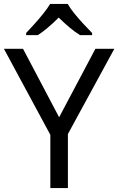

<svg xmlns="http://www.w3.org/2000/svg" viewBox="-20 -964 606 984"><path d="M283 -363 469 -714H566L328 -277V0H238V-273L0 -714H98ZM327 -944Q339 -922 361.5 -894.5Q384 -867 408.5 -840.5Q433 -814 452 -795V-784H390Q364 -800 336 -823.5Q308 -847 281 -874Q254 -847 227 -824Q200 -801 174 -784H114V-795Q133 -815 156.5 -841Q180 -867 202 -894.5Q224 -922 237 -944Z"/></svg>

Font: Noto Sans Grantha
Style: Regular
Weight: 400
Designer: Monotype Design Team
Foundry: Monotype Imaging Inc.
Version: Version 2.003; ttfautohint (v1.8.4.7-5d5b)